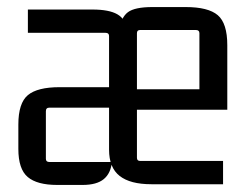

<svg xmlns="http://www.w3.org/2000/svg" viewBox="-20 -517 705 544"><path d="M612 5H409Q349 5 319 -18.5Q289 -42 289 -93V-415Q289 -424 279 -424H59V-490H242Q289 -490 312.5 -476.5Q336 -463 342 -430H317Q323 -468 342.5 -482.5Q362 -497 412 -497H506Q570 -497 597 -474Q624 -451 624 -389V-206H358V-264H545V-423Q545 -432 535 -432H377Q368 -432 368 -423V-70Q368 -61 377 -61H612ZM214 7H142Q85 7 58.5 -15.5Q32 -38 32 -95V-164Q32 -225 59 -247.5Q86 -270 149 -270H299V-212H120Q110 -212 110 -202V-67Q110 -58 120 -58H297Q294 -26 274 -9.5Q254 7 214 7Z"/></svg>

Font: Gemunu Libre ExtraLight
Style: Regular
Weight: 400
Version: Version 1.100